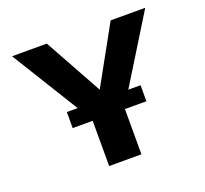

<svg xmlns="http://www.w3.org/2000/svg" viewBox="-122 -856 1067 1001"><g transform="rotate(-20 411.0 -355.5)"><path d="M618 -251V-340H550L779 -711H587L410 -391L233 -711H40L269 -340H209V-251H320V0H499V-251Z"/></g></svg>

Font: Asimov
Style: XWid
Weight: 500
Designer: Google
Version: Version 2.000980; 2014